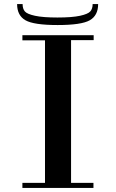

<svg xmlns="http://www.w3.org/2000/svg" viewBox="-20 -923 570 943"><path d="M329 0H201V-750H329ZM439 -25V0H307V-25ZM223 0H90V-25H223ZM90 -725V-750H228V-725ZM440 -750V-726H307V-750ZM462 -903Q462 -847 421 -823.5Q380 -800 263 -800Q146 -800 105 -823.5Q64 -847 64 -903H91Q91 -880 102 -867Q113 -854 152 -845.5Q191 -837 262 -837Q334 -837 373 -845.5Q412 -854 423.5 -867Q435 -880 435 -903Z"/></svg>

Font: Solide Mirage
Style: Etroit
Weight: 400
Designer: Jérémy Landes
Foundry: Velvetyne Type Foundry
Version: Version 1.1